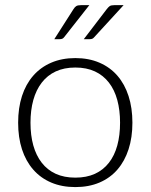

<svg xmlns="http://www.w3.org/2000/svg" viewBox="-20 -736 598 762"><path d="M52 0ZM279 -505.5Q332.5 -505.5 374.8 -487.2Q417 -469 446 -435.5Q475 -402 490.2 -354.8Q505.5 -307.5 505.5 -249Q505.5 -190.5 490.2 -143.5Q475 -96.5 446 -63Q417 -29.5 374.8 -11.5Q332.5 6.5 279 6.5Q225.5 6.5 183.2 -11.5Q141 -29.5 111.8 -63Q82.5 -96.5 67.2 -143.5Q52 -190.5 52 -249Q52 -307.5 67.2 -354.8Q82.5 -402 111.8 -435.5Q141 -469 183.2 -487.2Q225.5 -505.5 279 -505.5ZM279 -31Q323.5 -31 356.8 -46.2Q390 -61.5 412.2 -90Q434.5 -118.5 445.5 -158.8Q456.5 -199 456.5 -249Q456.5 -298.5 445.5 -339Q434.5 -379.5 412.2 -408.2Q390 -437 356.8 -452.5Q323.5 -468 279 -468Q234.5 -468 201.2 -452.5Q168 -437 145.8 -408.2Q123.5 -379.5 112.2 -339Q101 -298.5 101 -249Q101 -199 112.2 -158.8Q123.5 -118.5 145.8 -90Q168 -61.5 201.2 -46.2Q234.5 -31 279 -31ZM334.5 -715.5 235 -589Q231.5 -584 227 -582.2Q222.5 -580.5 216.5 -580.5H195.5L271.5 -699.5Q277 -708.5 283 -712Q289 -715.5 301 -715.5ZM470.5 -715.5 354.5 -589Q350.5 -584 346.2 -582.2Q342 -580.5 336 -580.5H312.5L403.5 -699.5Q410 -708 415.5 -711.8Q421 -715.5 433 -715.5Z"/></svg>

Font: Lato Light
Style: Regular
Weight: 300
Designer: Lukasz Dziedzic
Foundry: tyPoland Lukasz Dziedzic
Version: Version 2.007; 2014-02-27